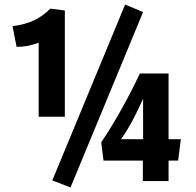

<svg xmlns="http://www.w3.org/2000/svg" viewBox="-20 -796 860 844"><path d="M150 -283V-608Q125 -599 102.5 -594.5Q80 -590 53 -590L35 -681Q91 -688 130.5 -707Q170 -726 201 -758L265 -750V-283ZM290 28 210 -3 530 -776 609 -743ZM608 0V-90H435L425 -170Q476 -247 517.5 -322Q559 -397 595 -473H721V-184H775L763 -90H721V0ZM512 -184H609V-362Q589 -317 565 -271Q541 -225 512 -184Z"/></svg>

Font: Freeman
Style: Regular
Weight: 400
Designer: Vernon Adams, Aoife Mooney, Rodrigo Fuenzalida
Foundry: Rodrigo Fuenzalida
Version: Version 1.000; ttfautohint (v1.8.4.7-5d5b)